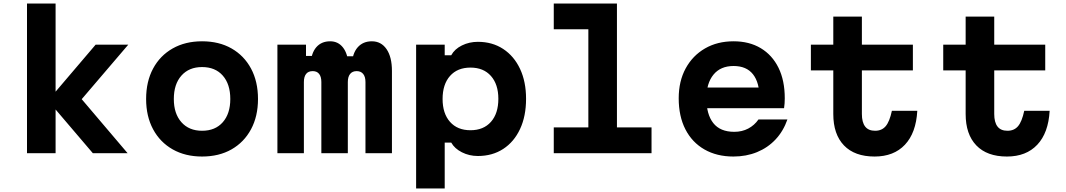

<svg xmlns="http://www.w3.org/2000/svg" viewBox="-20 -868 6040 1088"><path d="M506 0 252 -298 522 -615H707L443 -306L703 0ZM133 0V-848H295V0Z M1125 19Q1030 19 958.5 -21.5Q887 -62 847.5 -135.5Q808 -209 808 -307Q808 -406 847.5 -479.5Q887 -553 958.5 -593.5Q1030 -634 1125 -634Q1221 -634 1292 -593.5Q1363 -553 1402.5 -479.5Q1442 -406 1442 -307Q1442 -209 1402.5 -135.5Q1363 -62 1292 -21.5Q1221 19 1125 19ZM1125 -127Q1200 -127 1242.5 -175.5Q1285 -224 1285 -307Q1285 -391 1242.5 -439.5Q1200 -488 1125 -488Q1051 -488 1008 -439.5Q965 -391 965 -307Q965 -224 1008 -175.5Q1051 -127 1125 -127Z M1552 -615H1714V-551H1809L1740 -503Q1743 -566 1772 -600Q1801 -634 1851 -634Q1896 -634 1923.5 -599Q1951 -564 1955 -499L1899 -549H2043L1974 -503Q1977 -566 2007 -600Q2037 -634 2087 -634Q2140 -634 2170.5 -589.5Q2201 -545 2201 -466V0H2051V-403Q2051 -433 2038 -449Q2025 -465 2001 -465Q1977 -465 1964 -449Q1951 -433 1951 -403V0H1801V-403Q1801 -433 1788.5 -449Q1776 -465 1752 -465Q1727 -465 1714.5 -449Q1702 -433 1702 -403V0H1552Z M2338 200V-615H2500V-555H2537Q2556 -590 2597.5 -610.5Q2639 -631 2688 -631Q2770 -631 2831.5 -590.5Q2893 -550 2927 -477.5Q2961 -405 2961 -308Q2961 -210 2927 -137Q2893 -64 2831.5 -24Q2770 16 2688 16Q2639 16 2597.5 -5Q2556 -26 2537 -60H2500V200ZM2646 -130Q2720 -130 2762 -177.5Q2804 -225 2804 -308Q2804 -390 2762 -437.5Q2720 -485 2646 -485Q2572 -485 2530 -437.5Q2488 -390 2488 -307Q2488 -225 2530 -177.5Q2572 -130 2646 -130Z M3118 -848H3476V-146H3672V0H3118V-146H3314V-702H3118Z M3957 -372H4334L4284 -311Q4284 -400 4247 -447Q4210 -494 4137 -494Q4063 -494 4023 -445Q3983 -396 3983 -311Q3983 -220 4022 -170.5Q4061 -121 4141 -121Q4185 -121 4220 -139.5Q4255 -158 4278 -191H4442Q4419 -125 4375 -78Q4331 -31 4270 -6Q4209 19 4136 19Q4042 19 3972 -21Q3902 -61 3864 -135Q3826 -209 3826 -311Q3826 -408 3865.5 -480.5Q3905 -553 3975 -593.5Q4045 -634 4137 -634Q4226 -634 4291 -595Q4356 -556 4391.5 -484Q4427 -412 4427 -311Q4427 -297 4426 -282Q4425 -267 4423 -255H3957Z M4864 -774V-615H5153V-469H4864V-222Q4864 -175 4882.5 -151Q4901 -127 4939 -127Q4977 -127 4999 -153Q5021 -179 5034 -240H5178Q5171 -115 5108 -48Q5045 19 4936 19Q4823 19 4762.5 -44Q4702 -107 4702 -222V-469H4575V-615H4702V-774Z M5614 -774V-615H5903V-469H5614V-222Q5614 -175 5632.5 -151Q5651 -127 5689 -127Q5727 -127 5749 -153Q5771 -179 5784 -240H5928Q5921 -115 5858 -48Q5795 19 5686 19Q5573 19 5512.5 -44Q5452 -107 5452 -222V-469H5325V-615H5452V-774Z"/></svg>

Font: Martian Mono SemiExpanded SemiExpanded
Style: Bold
Weight: 700
Width: 6
Monospace: yes
Version: Version 1.000